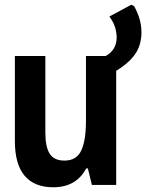

<svg xmlns="http://www.w3.org/2000/svg" viewBox="-20 -783 619 813"><path d="M205 10Q126 10 84.5 -38.5Q43 -87 43 -186V-546H172V-222Q172 -161 190.5 -132Q209 -103 253 -103Q304 -103 324 -145.5Q344 -188 344 -271V-546H428Q474 -572 474 -625Q474 -644 467.5 -666.5Q461 -689 443 -713L536 -763L548 -757Q563 -730 571 -702.5Q579 -675 579 -645Q579 -619 571 -592Q563 -565 540 -538Q517 -511 472 -483V0H369L352 -70H345Q303 10 205 10Z"/></svg>

Font: Noto Sans Mono Condensed
Style: Bold
Weight: 700
Width: 3
Designer: Monotype Design Team
Foundry: Monotype Imaging Inc.
Version: Version 2.014